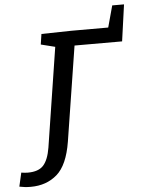

<svg xmlns="http://www.w3.org/2000/svg" viewBox="-175 -687 727 973"><g transform="rotate(-5 188.5 -200.0)"><path d="M-58 240Q-75 240 -88 238.5Q-101 237 -116 234L-100 164Q-81 167 -67 167Q-12 167 13 139Q38 111 48 50L127 -456L55 -474L63 -527L216 -530H403L433 -640H493L467 -454H225L149 28Q130 146 76 193Q22 240 -58 240Z"/></g></svg>

Font: Bitter Medium
Style: Italic
Weight: 500
Italic angle: -9°
Designer: Sol Matas, and Bitter project Authors
Foundry: Sol Matas
Version: Version 2.001